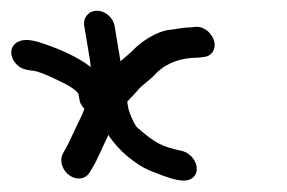

<svg xmlns="http://www.w3.org/2000/svg" viewBox="-55 -526 521 348"><path d="M120.6 -506.5C105.6 -506.5 95.2 -494 97.7 -479L106.7 -425C108 -417.4 108.7 -412.5 109.5 -404.4C88.7 -420.9 57.2 -436.1 17.7 -448.9C0 -454.6 -17 -456.4 -27.8 -446.5C-38.3 -436.7 -36.1 -420.7 -24.9 -409.2C-16.6 -400.6 -5.9 -399 5.5 -397.7C13.1 -396.8 30 -390.7 55.2 -377.9C81.1 -366 87.1 -356.9 87.4 -355L88.9 -346C89.9 -339.9 91.6 -335.4 98.1 -328.8C96.3 -323.7 93 -315.9 88.3 -306.6C73.3 -276.5 73.7 -273.1 60 -249.5C51.1 -234.4 58.7 -216.1 71.9 -207.4C83.6 -199.7 99.9 -200.5 107.4 -213.4L112.8 -222.3C116.9 -229 121.5 -238.1 126.8 -250.1C131.7 -261.2 136.2 -270.1 141.5 -281.4C159.9 -252.5 190 -229 214.1 -217.8L214.5 -217.7L214.9 -217.5C250.8 -203.1 276.8 -193.1 291.8 -202.1C305.8 -210.5 303 -227.9 295.3 -238.4C291 -244.3 284.7 -249.4 277 -251.9L276.4 -252.1L275.7 -252.2C236.3 -260.7 226.1 -267.1 194.1 -294.5C191.1 -297.1 184.4 -307.6 177.7 -328.9L175.6 -341.7C180.8 -347.4 190.8 -357.6 195.8 -363.7C203.3 -372.7 218.2 -381.4 230.4 -395.7C248.7 -412.2 273.2 -421.5 303.8 -421.5H304.6L312.5 -422.5C328.8 -423.2 336.7 -437 333.4 -450.6C330.4 -463.3 317.9 -477.5 300.5 -477.5H299.7L291.9 -476.5C277.2 -476.4 267 -473.4 253.1 -472C228.2 -469.4 200.6 -449.7 188.5 -437.4C180.8 -429.7 172.7 -423.1 163.4 -414.9L152.7 -479C150.2 -494 135.7 -506.5 120.6 -506.5Z"/></svg>

Font: MewTooHand
Style: BdLta
Weight: 400
Designer: Mew Too, Robert Jablonski
Version: Version 0.77